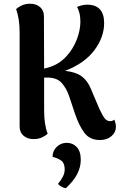

<svg xmlns="http://www.w3.org/2000/svg" viewBox="-20 -730 656 1027"><path d="M600 -53Q600 -22 576 -1.5Q552 19 514 19Q460 19 431 -20Q402 -59 380 -125L350 -215Q335 -259 309.5 -287Q284 -315 233 -315H216V-141Q216 -62 235 -15Q224 -4 204.5 5Q185 14 160 14Q127 14 106 -4Q85 -22 85 -53V-555Q85 -631 66 -681Q77 -692 96.5 -701Q116 -710 141 -710Q174 -710 194.5 -692Q215 -674 215 -643L216 -363L239 -369Q294 -385 332.5 -426Q371 -467 390.5 -518Q410 -569 410 -614Q410 -641 404.5 -661.5Q399 -682 392 -693Q421 -705 446 -705Q537 -705 537 -606Q537 -531 484.5 -461Q432 -391 328 -351Q385 -345 416.5 -322Q448 -299 466 -255L511 -149Q529 -111 540 -97Q551 -83 567 -82H571Q581 -82 592 -90Q600 -68 600 -53ZM290 254Q308 232 317 213.5Q326 195 326 176Q326 143 308 129.5Q290 116 261 109Q261 78 283 56Q305 34 337 34Q369 34 390.5 56.5Q412 79 412 125Q412 164 393 201Q374 238 332 277Q309 273 290 254Z"/></svg>

Font: Arima Madurai Black
Style: Regular
Weight: 900
Designer: Joana Correia and Natanael Gama
Foundry: NDISCOVER
Version: Version 1.020